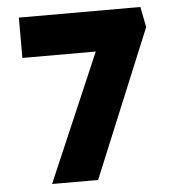

<svg xmlns="http://www.w3.org/2000/svg" viewBox="-51 -757 760 806"><g transform="rotate(-5 328.5 -354.0)"><path d="M136 0 411 -640 475 -538H58V-708H570L587 -622L330 0Z"/></g></svg>

Font: Lexend Mega ExtraBold
Style: Regular
Weight: 800
Designer: Bonnie Shaver-Troup, Thomas Jockin
Foundry: Lexend
Version: Version 1.007